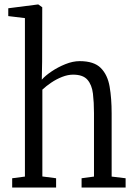

<svg xmlns="http://www.w3.org/2000/svg" viewBox="-20 -839 590 859"><path d="M91.5 -49V-758L17 -767V-802L149.5 -819H151.5L169 -806.5L168.5 -564.5L167 -482.5Q182 -500 210.5 -519.2Q239 -538.5 272.5 -552Q306 -565.5 336.5 -565.5Q400.5 -565.5 431 -534.8Q461.5 -504 470.5 -451.2Q479.5 -398.5 479.5 -332V-49L542 -41.5V0H345V-41.5L400.5 -49V-333Q400.5 -381 395.8 -420.2Q391 -459.5 371.2 -482.2Q351.5 -505 307 -505Q283.5 -505 258 -495Q232.5 -485 209.5 -469.5Q186.5 -454 169.5 -438V-49.5L231 -41.5V0H34.5V-41.5Z"/></svg>

Font: Merriweather 24pt SemiCondensed Light
Style: Regular
Weight: 300
Width: 4
Designer: Eben Sorkin
Foundry: Eben Sorkin
Version: Version 2.100